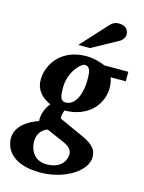

<svg xmlns="http://www.w3.org/2000/svg" viewBox="-171 -815 843 1125"><g transform="rotate(15 251.0 -252.5)"><path d="M533 -417V-475H387C368 -483 324 -500 274 -500C119 -500 49 -390 49 -297C49 -234 88 -197 141 -172C115 -145 98 -92 103 -61C28 -35 -31 11 -31 79C-31 151 26 229 184 229C335 229 460 147 460 63C460 5 418 -20 354 -48L221 -108C219 -119 223 -140 230 -159C375 -160 452 -256 452 -355C452 -379 447 -402 441 -417ZM314 -360C314 -299 290 -206 224 -206C191 -206 187 -239 187 -285C187 -383 254 -448 276 -448C314 -448 314 -407 314 -360ZM325 83C325 114 301 173 210 173C128 173 105 105 105 62C105 25 120 -9 164 -26L276 23C313 40 325 60 325 83ZM467 -681C467 -705 453 -734 410 -734C383 -734 369 -727 347 -702L209 -551H280L440 -639C455 -647 467 -668 467 -681Z"/></g></svg>

Font: Veleka
Style: Bold Italic
Weight: 700
Italic angle: -12°
Designer: Stefan Peev, Context Ltd, 2016; SIL International, 1997-2014.
Foundry: Stefan Peev, Context Ltd, 2016
Version: Version 5.000